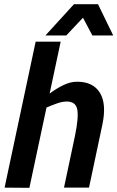

<svg xmlns="http://www.w3.org/2000/svg" viewBox="-20 -900 563 921"><path d="M121 1 2 0 151 -700H271L218 -451Q248 -474 282.5 -491Q317 -508 350 -508Q427 -508 459.5 -454.5Q492 -401 471 -302L460 -250L407 0H287L340 -250Q358 -338 350.5 -375.5Q343 -413 300 -413Q279 -413 253.5 -404Q228 -395 203 -384ZM198 -730 335 -880H450L523 -730H423L378 -815L298 -730Z"/></svg>

Font: Epunda Sans SemiBold
Style: Italic
Weight: 600
Italic angle: -12.0243°
Designer: Simon Atzbach
Foundry: typofactur
Version: Version 2.204; ttfautohint (v1.8.4.7-5d5b)